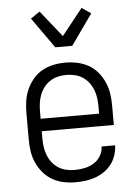

<svg xmlns="http://www.w3.org/2000/svg" viewBox="-54 -807 609 857"><g transform="rotate(-5 250.0 -378.5)"><path d="M250 8Q223 8 196.5 2.5Q170 -3 147 -16Q124 -29 106 -50Q88 -71 77 -95.5Q66 -120 62 -146.5Q58 -173 58 -200V-320Q58 -347 62 -373.5Q66 -400 77 -424.5Q88 -449 105.5 -470Q123 -491 146.5 -504Q170 -517 196.5 -522.5Q223 -528 250 -528Q277 -528 303.5 -522.5Q330 -517 353.5 -504Q377 -491 394.5 -470Q412 -449 423 -424.5Q434 -400 438 -373.5Q442 -347 442 -320V-232H119V-200Q119 -181 121.5 -162Q124 -143 131 -125Q138 -107 149.5 -92Q161 -77 177 -66.5Q193 -56 212 -51.5Q231 -47 250 -47Q272 -47 294.5 -51.5Q317 -56 336 -67.5Q355 -79 367 -98.5Q379 -118 379 -141H440Q439 -118 432 -96.5Q425 -75 411.5 -57Q398 -39 379 -26Q360 -13 339 -5.5Q318 2 295.5 5Q273 8 250 8ZM119 -288H381V-320Q381 -339 378.5 -358Q376 -377 369 -395Q362 -413 350.5 -428Q339 -443 323 -453.5Q307 -464 288 -468.5Q269 -473 250 -473Q231 -473 212 -468.5Q193 -464 177 -453.5Q161 -443 149.5 -428Q138 -413 131 -395Q124 -377 121.5 -358Q119 -339 119 -320ZM212 -600 115 -737 156 -765 250 -647 344 -765 385 -737 288 -600Z"/></g></svg>

Font: Iosevka Fixed Light
Style: Regular
Weight: 300
Monospace: yes
Designer: Belleve Invis
Foundry: Belleve Invis
Version: Version 32.3.0